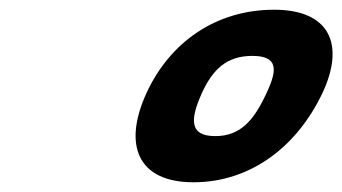

<svg xmlns="http://www.w3.org/2000/svg" viewBox="-20 -742 704 395"><path d="M282 -552C232 -444 263 -367 378 -367C496 -367 592 -441 644 -552C690 -651 658 -722 544 -722C424 -722 330 -655 282 -552ZM529 -552C503 -495 475 -462 423 -462C370 -462 370 -495 396 -552C418 -599 446 -627 499 -627C552 -627 551 -599 529 -552Z"/></svg>

Font: Passageway
Style: BdSuIt
Weight: 700
Foundry: Ascender Corporation
Version: Version 1.11